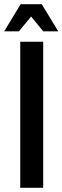

<svg xmlns="http://www.w3.org/2000/svg" viewBox="-27 -900 299 920"><path d="M70 0V-700H180V0ZM-7 -750 72 -880H173L252 -750H180L122 -821L64 -750Z"/></svg>

Font: Cuprum SemiBold
Style: Regular
Weight: 600
Designer: Jovanny Lemonad
Foundry: Jovanny Lemonad
Version: Version 3.000